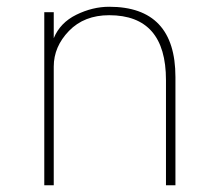

<svg xmlns="http://www.w3.org/2000/svg" viewBox="-20 -548 642 568"><path d="M111 -512H139V-435Q158 -481 206 -504.5Q254 -528 303 -528Q499 -528 499 -320V0H471V-311Q471 -503 303 -503Q229 -503 184 -456.5Q139 -410 139 -351V0H111Z"/></svg>

Font: Spartan MB
Style: Regular
Weight: 250
Designer: Matt Bailey
Foundry: Matt Bailey
Version: Version 1.000